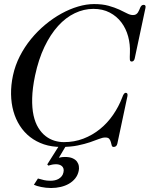

<svg xmlns="http://www.w3.org/2000/svg" viewBox="-20 -714 744 954"><path d="M649.4 -423.8Q647.5 -415.5 643.6 -411.9Q639.6 -408.2 634.3 -408.2Q626 -408.2 625.2 -418.2Q624.5 -428.2 625.5 -451.2Q627.4 -493.7 616.7 -533Q606 -572.3 583 -602.8Q560.1 -633.3 525.1 -651.6Q490.2 -669.9 443.8 -669.9Q396.5 -669.9 351.6 -648.4Q306.6 -627 268.6 -585Q230.5 -543 200.9 -481.2Q171.4 -419.4 154.3 -338.9Q141.1 -275.9 139.9 -226.6Q138.7 -177.2 146.7 -140.6Q154.8 -104 170.7 -78.6Q186.5 -53.2 206.8 -37.6Q227.1 -22 250.5 -14.9Q273.9 -7.8 297.4 -7.8Q349.1 -7.8 394.3 -25.1Q439.5 -42.5 476.6 -72.5Q513.7 -102.5 541.7 -143.1Q569.8 -183.6 587.4 -230Q595.2 -252.9 604.5 -252.9Q609.9 -252.9 612.3 -249Q614.7 -245.1 613.3 -236.8L563 0Q561 8.3 556.4 12.2Q551.8 16.1 544.9 16.1Q537.1 16.1 535.2 8.8Q533.2 1.5 531 -7.3Q528.8 -16.1 523.4 -23.4Q518.1 -30.8 502.9 -30.8Q489.7 -30.8 471.4 -23.4Q453.1 -16.1 427.2 -7.3Q401.4 1.5 366.2 8.8Q331.1 16.1 283.7 16.1Q236.8 16.1 198.2 3.2Q159.7 -9.8 129.6 -33.2Q99.6 -56.6 78.6 -89.4Q57.6 -122.1 46.6 -161.6Q35.6 -201.2 34.9 -246.1Q34.2 -291 44.4 -338.9Q55.2 -389.2 78.6 -435.1Q102.1 -481 134.3 -520.3Q166.5 -559.6 205.3 -591.8Q244.1 -624 285.4 -646.7Q326.7 -669.4 368.2 -681.6Q409.7 -693.8 447.3 -693.8Q489.3 -693.8 519.5 -685.3Q549.8 -676.8 572.3 -666.5Q594.7 -656.2 610.8 -647.7Q627 -639.2 640.6 -639.2Q650.4 -639.2 656 -642.8Q661.6 -646.5 665.5 -652.3Q669.4 -658.2 671.9 -664.6Q674.3 -670.9 677 -676.8Q679.7 -682.6 683.6 -686.3Q687.5 -689.9 694.3 -689.9Q699.7 -689.9 702.1 -686Q704.6 -682.1 702.6 -673.8ZM314 0 272.5 69.8Q281.2 67.4 288.1 66.7Q294.9 65.9 302.7 65.9Q326.2 65.9 340.8 72.5Q355.5 79.1 362.8 89.4Q370.1 99.6 371.8 111.8Q373.5 124 371.1 134.8Q366.7 156.2 353.8 172.4Q340.8 188.5 322.5 199Q304.2 209.5 281.5 214.8Q258.8 220.2 233.9 220.2Q221.2 220.2 208.5 218.8Q195.8 217.3 184.6 215.1Q173.3 212.9 164.1 210Q154.8 207 148.4 204.1L168.5 172.9Q185.5 177.7 198.7 180.9Q211.9 184.1 231.4 184.1Q241.7 184.1 252.2 181.9Q262.7 179.7 271.5 174.6Q280.3 169.4 286.6 161.6Q293 153.8 295.4 142.1Q297.9 130.9 295.2 123Q292.5 115.2 286.6 110.6Q280.8 106 273.4 104Q266.1 102.1 258.8 102.1Q248 102.1 238.8 104Q229.5 106 220.2 108.9L214.8 103L279.8 0Z"/></svg>

Font: XB Zar
Style: Italic
Weight: 400
Italic angle: -12°
Designer: Behnam
Foundry: Irmug
Version: Version 8.005 2009